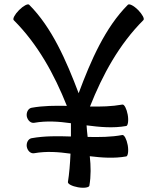

<svg xmlns="http://www.w3.org/2000/svg" viewBox="-20 -858 731 896"><path d="M140 -143C196 -153 252 -149 309 -141C307 -92 303 -46 297 -9C295 0 316 11 344 16C372 21 395 17 397 9C405 -37 404 -83 399 -129C456 -122 513 -118 569 -128C577 -129 581 -153 576 -181C571 -208 560 -229 551 -228C498 -218 444 -218 389 -219C387 -237 385 -255 384 -273C446 -265 507 -259 569 -270C577 -271 581 -295 576 -323C571 -350 560 -372 551 -370C501 -361 451 -360 400 -361C459 -510 536 -651 649 -764C656 -770 644 -791 625 -811C605 -831 584 -842 577 -836C471 -730 404 -576 347 -423C289 -576 222 -730 116 -836C110 -842 89 -831 69 -811C49 -791 38 -770 44 -764C156 -652 233 -512 292 -364C237 -365 182 -365 127 -355C112 -352 102 -334 105 -315C109 -296 124 -282 140 -285C197 -295 254 -291 311 -283C311 -263 311 -242 311 -221C249 -223 188 -224 127 -213C112 -210 102 -192 105 -173C109 -153 124 -140 140 -143Z"/></svg>

Font: Nupuram Medium
Style: Regular
Weight: 500
Designer: Santhosh Thottingal (santhosh.thottingal@gmail.com)
Foundry: SMC
Version: Version 1.000